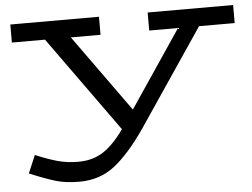

<svg xmlns="http://www.w3.org/2000/svg" viewBox="-51 -535 1099 837"><g transform="rotate(-5 499.0 -116.5)"><path d="M998 -392H842L555 33Q483 137 418 187.5Q353 238 264 238Q206 238 164 226Q122 214 47 183L80 105Q135 128 176.5 139.5Q218 151 266 151Q330 151 376 121Q422 91 468 26L168 -392H23V-471H411V-392H281L523 -55L750 -392H624V-471H998Z"/></g></svg>

Font: BioRhyme Expanded
Style: Regular
Weight: 400
Width: 7
Designer: Aoife Mooney
Foundry: Aoife Mooney Type
Version: Version 1.001